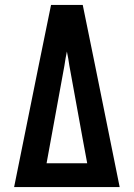

<svg xmlns="http://www.w3.org/2000/svg" viewBox="-20 -755 540 775"><path d="M37 0 136 -490 186 -735H314L364 -490L463 0ZM332 -96 314 -193 260 -490Q258 -504 255.5 -518.5Q253 -533 250 -547Q247 -533 244.5 -518.5Q242 -504 240 -490L168 -96Z"/></svg>

Font: Zed Mono
Style: Bold
Weight: 700
Monospace: yes
Designer: Belleve Invis
Foundry: Belleve Invis
Version: Version 1.0.0; ttfautohint (v1.8.4)